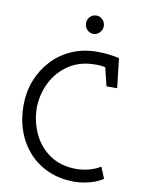

<svg xmlns="http://www.w3.org/2000/svg" viewBox="-96 -943 747 1011"><g transform="rotate(10 278.0 -437.0)"><path d="M373 4Q297 4 236 -22Q175 -48 131 -95.5Q87 -143 63.5 -207Q40 -271 40 -346Q40 -417 64 -479Q88 -541 132.5 -589Q177 -637 238.5 -664Q300 -691 375 -691Q407 -691 435.5 -687.5Q464 -684 492 -678L510 -520H453L429 -618Q422 -619 412 -621Q402 -623 377 -623Q294 -623 235 -584Q176 -545 144.5 -482.5Q113 -420 111 -348Q112 -270 143 -205.5Q174 -141 232 -102.5Q290 -64 372 -64Q406 -64 440.5 -73.5Q475 -83 500 -99L525 -38Q508 -26 483 -16.5Q458 -7 429.5 -1.5Q401 4 373 4ZM337 -780Q316 -780 302.5 -795Q289 -810 289 -829Q289 -849 302.5 -863.5Q316 -878 337 -878Q356 -878 370 -863.5Q384 -849 384 -829Q384 -810 370 -795Q356 -780 337 -780Z"/></g></svg>

Font: Kreon Light Light
Style: Regular
Weight: 300
Version: Version 2.002